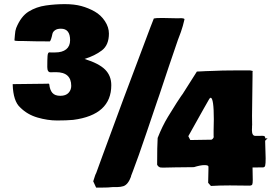

<svg xmlns="http://www.w3.org/2000/svg" viewBox="-20 -854 1304 908"><path d="M218.8 -512.2Q203.6 -512.2 203.6 -537.1Q203.6 -571.3 204.8 -588.9Q206.1 -606.4 213.4 -606.4L219.7 -606H241.2Q274.4 -606 293 -620.8Q311.5 -635.7 311.5 -664.1Q311.5 -718.3 268.1 -718.3Q250 -718.3 240 -710.9Q230 -703.6 228 -694.3Q221.7 -664.1 215.8 -658.2Q144 -658.2 84 -660.2H65.9Q51.3 -660.2 48.3 -663.1Q49.3 -667.5 50.5 -688.5Q51.8 -709.5 56.6 -721.7Q79.1 -776.9 115.5 -799.3Q151.9 -821.8 196.8 -828.1Q241.7 -834.5 286.6 -834.5Q331.5 -834.5 364.7 -825.4Q397.9 -816.4 427.7 -799.6Q457.5 -782.7 476.3 -753.9Q495.1 -725.1 495.1 -695.3Q495.1 -641.1 461.9 -615.7Q428.7 -590.3 379.9 -575.2Q447.8 -554.2 477.1 -524.9Q506.3 -495.6 506.3 -451.2Q506.3 -310.5 326.2 -287.1Q294.4 -284.2 250 -284.2Q205.6 -284.2 157.5 -298.1Q109.4 -312 75.7 -345.7Q42.5 -375 40 -454.6Q40 -456.1 40.5 -456.1L197.8 -458L209.5 -458.5Q211.9 -458.5 212.9 -455.6Q215.8 -428.2 227.8 -414.6Q239.7 -400.9 265.4 -400.9Q291 -400.9 304 -414.8Q316.9 -428.7 316.9 -447.8Q316.9 -512.7 244.6 -512.7ZM57.1 -723.6 57.6 -724.6Q57.6 -724.1 57.1 -723.6ZM827.1 -767.6 832 -768.1Q852.5 -768.1 852.5 -762.7Q845.2 -730 835.4 -702.6L821.3 -665Q777.8 -539.1 733.4 -404.3L722.7 -373.5Q716.8 -356.9 674.6 -231.4Q632.3 -106 607.9 -43L599.1 -20H600.1Q585.9 19 563.5 26.4Q551.8 30.3 533.2 30.8H512.2Q493.7 33.2 459.5 33.2H434.6Q424.3 12.2 420.9 3.4Q431.6 -31.7 434.6 -34.7L463.9 -115.2Q549.3 -350.1 690.9 -724.1L707.5 -766.6Q715.8 -769 746.6 -769L814.5 -767.6ZM1209.5 -211.4 1217.3 -211.9Q1227.1 -211.9 1230.5 -210Q1233.9 -208 1234.9 -199.2Q1240.7 -200.2 1245.6 -200.2L1233.9 -188.5L1236.3 -105Q1236.3 -79.6 1234.1 -71Q1231.9 -62.5 1224.1 -62.5H1204.1L1196.8 -62H1174.3Q1175.3 -20 1175.3 -3.4Q1175.3 13.2 1173.1 18.1Q1170.9 22.9 1162.6 23.9Q1116.7 22.9 1066.7 22.9Q1016.6 22.9 977.5 25.4L964.4 10.7L965.8 -53.7V-65.9Q965.8 -73.2 947 -73.2Q928.2 -73.2 897 -63.5L807.6 -62.5L761.2 -61.5H748Q737.3 -61.5 735.4 -63Q733.4 -64.5 731.4 -65.4Q729.5 -66.4 728.3 -67.6Q727.1 -68.8 725.8 -70.8Q724.6 -72.8 723.1 -74.7Q723.1 -164.6 725.6 -201.7Q747.6 -257.8 774.4 -301.8Q801.3 -345.7 815.4 -367.7Q829.6 -389.6 835.4 -397.9Q841.3 -406.2 842.3 -407.7V-407.2L911.1 -515.6Q915 -516.1 930.2 -516.4Q945.3 -516.6 952.6 -517.6L984.9 -518.6Q1028.8 -521 1092.3 -521H1163.1L1174.3 -518.6L1175.3 -513.7L1174.3 -514.2V-496.1L1171.9 -305.7Q1171.9 -277.3 1172.4 -265.6V-263.2L1171.9 -256.8V-251Q1171.4 -247.6 1171.4 -238.8Q1171.4 -211.4 1187.5 -211.4ZM870.6 -210 879.9 -191.9H885.7L980.5 -193.4Q988.3 -197.8 990.7 -205.6L990.2 -212.4V-236.3L991.2 -290Q991.2 -388.7 976.6 -392.1Q971.2 -389.2 969.7 -386.2L943.8 -340.8Q933.6 -322.8 926.3 -309.6Z"/></svg>

Font: Bowlby One
Style: Regular
Weight: 400
Designer: vernon adams
Foundry: vernon adams
Version: Version 1.000